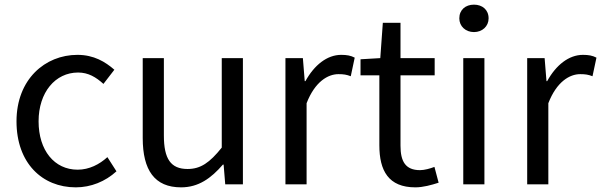

<svg xmlns="http://www.w3.org/2000/svg" viewBox="-20 -793 2586 826"><path d="M306 13C371 13 433 -12 481 -56L442 -117C408 -86 364 -63 314 -63C214 -63 146 -146 146 -271C146 -396 218 -481 316 -481C360 -481 393 -461 425 -432L472 -493C433 -527 384 -557 313 -557C174 -557 51 -452 51 -271C51 -91 162 13 306 13Z M759 13C834 13 888 -26 939 -85H942L949 0H1025V-543H934V-158C882 -93 843 -66 787 -66C715 -66 685 -109 685 -210V-543H594V-199C594 -61 645 13 759 13Z M1208 0H1299V-349C1335 -442 1391 -474 1436 -474C1458 -474 1471 -472 1489 -465L1506 -545C1489 -554 1472 -557 1448 -557C1387 -557 1332 -513 1294 -444H1291L1283 -543H1208Z M1767 13C1800 13 1836 3 1867 -7L1849 -75C1831 -68 1806 -61 1787 -61C1724 -61 1703 -99 1703 -166V-469H1850V-543H1703V-695H1627L1616 -543L1531 -538V-469H1612V-168C1612 -59 1651 13 1767 13Z M1973 0H2064V-543H1973ZM2019 -655C2055 -655 2082 -680 2082 -714C2082 -751 2055 -773 2019 -773C1983 -773 1956 -751 1956 -714C1956 -680 1983 -655 2019 -655Z M2248 0H2339V-349C2375 -442 2431 -474 2476 -474C2498 -474 2511 -472 2529 -465L2546 -545C2529 -554 2512 -557 2488 -557C2427 -557 2372 -513 2334 -444H2331L2323 -543H2248Z"/></svg>

Font: Source Han Sans KR Regular
Style: Regular
Weight: 400
Designer: Ryoko NISHIZUKA (kana & ideographs); Paul D. Hunt (Latin, Greek & Cyrillic); Wenlong ZHANG (bopomofo); Sandoll Communica
Foundry: Adobe Systems Incorporated
Version: Version 1.004;PS 1.004;hotconv 1.0.82;makeotf.lib2.5.63406